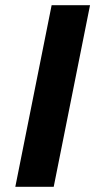

<svg xmlns="http://www.w3.org/2000/svg" viewBox="-20 -720 372 740"><path d="M179 -700H327L187 0H39Z"/></svg>

Font: Argentum Sans Medium
Style: Italic
Weight: 500
Italic angle: -11°
Designer: Julieta Ulanovsky (font), Cristiano Sobral (main changes and remaster)
Foundry: Julieta Ulanovsky (font), Cristiano Sobral (main changes and remaster)
Version: Version 2.007;June 15, 2022;FontCreator 14.0.0.2814 64-bit; 